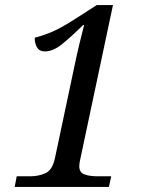

<svg xmlns="http://www.w3.org/2000/svg" viewBox="-20 -738 599 758"><path d="M38 0 46 -42H99Q133 -42 160 -54.5Q187 -67 197 -114L275 -482Q283 -521 292.5 -560.5Q302 -600 312 -639H308Q258 -590 223.5 -562.5Q189 -535 157 -535Q136 -535 126.5 -550.5Q117 -566 117 -589Q152 -598 188 -613.5Q224 -629 281 -666L362 -718H426L297 -110Q293 -94 293 -82Q293 -57 313.5 -49.5Q334 -42 365 -42H419L410 0Z"/></svg>

Font: NotoSerif-Italic
Style: Regular
Weight: 400
Italic angle: -12°
Designer: Monotype Design Team
Foundry: Monotype Imaging Inc.
Version: Version 2.007; ttfautohint (v1.8) -l 8 -r 50 -G 200 -x 14 -D